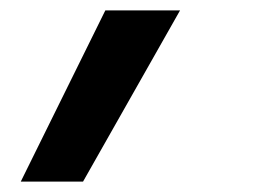

<svg xmlns="http://www.w3.org/2000/svg" viewBox="-20 -178 490 370"><path d="M20 172 183 -158H327L140 172Z"/></svg>

Font: Iosevka Aile
Style: Bold Italic
Weight: 700
Italic angle: -9°
Designer: Belleve Invis
Foundry: Belleve Invis
Version: Version 28.0.1; ttfautohint (v1.8.4)